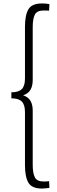

<svg xmlns="http://www.w3.org/2000/svg" viewBox="-20 -892 332 1115"><path d="M224 203Q165 203 145 169Q125 135 125 67V-241Q125 -284 106.5 -302.5Q88 -321 46 -321V-356Q88 -356 106.5 -374.5Q125 -393 125 -436V-736Q125 -804 145 -838Q165 -872 224 -872Q235 -872 246.5 -871Q258 -870 267 -868L265 -830Q259 -831 253 -831Q247 -831 233 -831Q195 -831 182.5 -807.5Q170 -784 170 -734V-429Q170 -378 144 -355Q118 -332 67 -332V-345Q118 -345 144 -322Q170 -299 170 -248V65Q170 114 182.5 138Q195 162 233 162Q247 162 253 161.5Q259 161 265 160L267 199Q258 200 246.5 201.5Q235 203 224 203Z"/></svg>

Font: Yaldevi ExtraLight
Style: Regular
Weight: 200
Designer: Sol Matas, Rajitha Manaperi, Kosala Senevirathne
Foundry: Mooniak
Version: Version 1.100